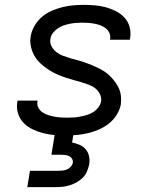

<svg xmlns="http://www.w3.org/2000/svg" viewBox="-20 -548 640 788"><path d="M250 8Q225 8 201.5 6Q178 4 155.5 -2Q133 -8 112.5 -18Q92 -28 76.5 -44Q61 -60 54 -82.5Q47 -105 51 -129L52 -135H134V-133Q131 -119 137 -107Q143 -95 153.5 -87.5Q164 -80 176.5 -76Q189 -72 202 -69.5Q215 -67 228.5 -66Q242 -65 256 -65Q269 -65 282.5 -66Q296 -67 309.5 -69.5Q323 -72 336.5 -76Q350 -80 362 -87.5Q374 -95 383 -106.5Q392 -118 395 -132Q397 -148 390 -162Q383 -176 371 -185.5Q359 -195 344 -200.5Q329 -206 314 -210.5Q299 -215 284 -219Q269 -223 253.5 -228Q238 -233 223.5 -239Q209 -245 196 -252Q183 -259 170.5 -268Q158 -277 146.5 -287.5Q135 -298 126.5 -310.5Q118 -323 112.5 -337.5Q107 -352 105 -368Q103 -384 106 -400Q110 -422 122 -442.5Q134 -463 152 -478.5Q170 -494 192 -503.5Q214 -513 235.5 -518.5Q257 -524 279.5 -526Q302 -528 323 -528Q347 -528 370 -526Q393 -524 415 -518Q437 -512 457 -501.5Q477 -491 491.5 -475Q506 -459 512 -437Q518 -415 514 -391L513 -385H431L432 -387Q434 -401 429 -412.5Q424 -424 414.5 -431.5Q405 -439 393.5 -443.5Q382 -448 369.5 -450.5Q357 -453 344 -454Q331 -455 317 -455Q305 -455 292.5 -454Q280 -453 267 -450.5Q254 -448 241 -443.5Q228 -439 217 -431.5Q206 -424 197.5 -413Q189 -402 187 -389Q184 -372 191.5 -358Q199 -344 211 -334.5Q223 -325 237.5 -319.5Q252 -314 267 -309.5Q282 -305 297.5 -301Q313 -297 327.5 -292Q342 -287 356.5 -281Q371 -275 385 -268Q399 -261 411.5 -252.5Q424 -244 434.5 -233Q445 -222 454 -209.5Q463 -197 469 -183Q475 -169 476.5 -153Q478 -137 476 -120Q472 -98 459 -77Q446 -56 427 -41Q408 -26 386 -16.5Q364 -7 341 -1.5Q318 4 295 6Q272 8 250 8ZM92 220 103 153H218Q227 153 236.5 152Q246 151 254.5 147.5Q263 144 270 136.5Q277 129 279 120Q280 111 275.5 103.5Q271 96 263.5 92.5Q256 89 247 88Q238 87 229 87H191L216 -65H292L276 37Q292 40 307 46.5Q322 53 332 65Q342 77 345.5 93.5Q349 110 346 127Q343 141 337 155.5Q331 170 319.5 181.5Q308 193 294 200.5Q280 208 266 212.5Q252 217 237 218.5Q222 220 207 220Z"/></svg>

Font: Iosevka Extended
Style: Italic
Weight: 400
Width: 7
Italic angle: -9°
Monospace: yes
Designer: Belleve Invis
Foundry: Belleve Invis
Version: Version 32.5.0; ttfautohint (v1.8.4)